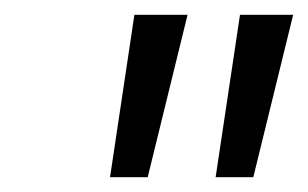

<svg xmlns="http://www.w3.org/2000/svg" viewBox="-20 -770 417 260"><path d="M129 -530 162 -750H234L180 -530ZM272 -530 305 -750H377L323 -530Z"/></svg>

Font: Red Hat Text VF
Style: Italic
Weight: 300
Italic angle: -12°
Designer: Pentagram, MCKL
Foundry: Pentagram, MCKL
Version: Version 1.023